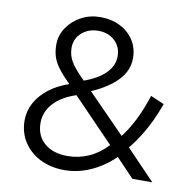

<svg xmlns="http://www.w3.org/2000/svg" viewBox="-81 -797 899 893"><g transform="rotate(10 368.5 -350.0)"><path d="M280 15Q215 15 165 -10.2Q115 -35.5 86.5 -80Q58 -124.5 58 -181.5Q58 -225.5 79.2 -264.5Q100.5 -303.5 139.8 -334Q179 -364.5 233.5 -383Q198.5 -417.5 178.2 -444.5Q158 -471.5 150 -497Q142 -522.5 142 -553.5Q142 -597.5 166.8 -634.2Q191.5 -671 232.5 -693Q273.5 -715 322.5 -715Q375 -715 416.2 -694.2Q457.5 -673.5 481 -636.8Q504.5 -600 504.5 -552.5Q504.5 -494.5 461.5 -448.8Q418.5 -403 338.5 -368L515 -188Q544.5 -225.5 570.2 -276.5Q596 -327.5 618 -395L682 -367.5Q667.5 -326 648.5 -285.8Q629.5 -245.5 606.5 -208.8Q583.5 -172 558 -141L693 0H599L514.5 -88.5Q463.5 -38.5 403 -11.8Q342.5 15 280 15ZM283 -52Q335.5 -52 382.8 -73Q430 -94 470 -136.5L275.5 -338Q206.5 -315.5 169.8 -275Q133 -234.5 133 -182.5Q133 -122.5 173.2 -87.2Q213.5 -52 283 -52ZM297 -410.5Q364.5 -435 398.5 -470.2Q432.5 -505.5 432.5 -549Q432.5 -593.5 402 -622Q371.5 -650.5 324.5 -650.5Q277.5 -650.5 246 -622.5Q214.5 -594.5 214.5 -551.5Q214.5 -516.5 232.5 -486Q250.5 -455.5 297 -410.5Z"/></g></svg>

Font: Geologica Roman ExtraLight
Style: Regular
Weight: 250
Designer: Sindre Bremnes, Frode Helland
Foundry: Monokrom Skriftforlag AS
Version: Version 1.010;gftools[0.9.28]